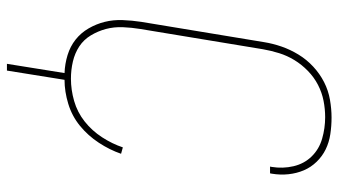

<svg xmlns="http://www.w3.org/2000/svg" viewBox="-226 -556 953 540"><g transform="rotate(90 250.0 -286.5)"><path d="M160 170 186 8Q160 7 135.5 -0.5Q111 -8 92 -23Q73 -38 60.5 -59.5Q48 -81 42 -105Q36 -129 37 -155.5Q38 -182 42 -208L99 -553Q103 -578 111.5 -602.5Q120 -627 134 -650Q148 -673 168 -691.5Q188 -710 211.5 -722Q235 -734 261 -738.5Q287 -743 311 -743Q335 -743 358 -739.5Q381 -736 400.5 -726.5Q420 -717 435.5 -701Q451 -685 459.5 -665Q468 -645 470.5 -622Q473 -599 469 -575L468 -570H449L450 -575Q455 -606 448 -636Q441 -666 420.5 -687Q400 -708 370.5 -716.5Q341 -725 310 -725Q287 -725 264 -720.5Q241 -716 219.5 -705Q198 -694 180 -676.5Q162 -659 149.5 -638.5Q137 -618 130 -595.5Q123 -573 119 -550L62 -205Q58 -181 57 -156Q56 -131 62 -108.5Q68 -86 80 -66Q92 -46 111 -33.5Q130 -21 153.5 -15.5Q177 -10 202 -10Q233 -10 264.5 -19Q296 -28 322 -48.5Q348 -69 366.5 -97.5Q385 -126 395 -156L413 -151Q402 -119 382 -88.5Q362 -58 334.5 -35.5Q307 -13 272.5 -2.5Q238 8 205 8L179 170Z"/></g></svg>

Font: Iosevka Thin
Style: Italic
Weight: 100
Italic angle: -9°
Monospace: yes
Designer: Belleve Invis
Foundry: Belleve Invis
Version: Version 32.5.0; ttfautohint (v1.8.4)